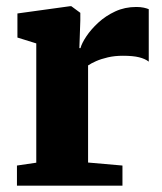

<svg xmlns="http://www.w3.org/2000/svg" viewBox="-20 -586 510 606"><path d="M33.5 0V-63.5L94.5 -72.5V-449L35 -467.5V-543.5L201.5 -566.5H205L233.5 -545.5V-521.5L230.5 -434H234Q238 -449.5 252.5 -471.2Q267 -493 290.2 -514.5Q313.5 -536 343.8 -550Q374 -564 410 -564Q423.5 -564 433.8 -561.8Q444 -559.5 449.5 -557V-391.5Q438 -400.5 419 -405.2Q400 -410 368 -410Q342 -410 320.5 -405Q299 -400 283.2 -393Q267.5 -386 258 -379.5V-73L366.5 -63.5V0Z"/></svg>

Font: Merriweather 24pt Black
Style: Regular
Weight: 900
Designer: Eben Sorkin
Foundry: Eben Sorkin
Version: Version 2.100